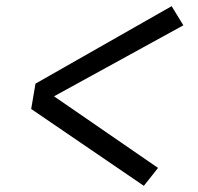

<svg xmlns="http://www.w3.org/2000/svg" viewBox="-20 -652 640 622"><path d="M446 -50 81 -299 95 -381 536 -632 574 -570 155 -340 492 -108Z"/></svg>

Font: Iosevka Extended
Style: Italic
Weight: 400
Width: 7
Italic angle: -9°
Monospace: yes
Designer: Belleve Invis
Foundry: Belleve Invis
Version: Version 32.5.0; ttfautohint (v1.8.4)